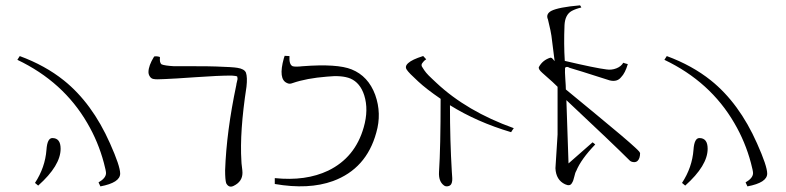

<svg xmlns="http://www.w3.org/2000/svg" viewBox="-20 -942 2944 719"><path d="M54 -732Q149 -697 219 -641Q325 -556 392 -405Q430 -320 430 -292Q430 -258 356 -244L349 -259Q377 -275 377 -294Q377 -302 369 -332Q348 -411 307 -481Q217 -636 45 -718ZM176 -425Q207 -425 207 -385Q207 -322 123 -247L111 -257Q149 -315 154 -381Q157 -425 176 -425Z M557 -730Q558 -731 562 -731Q566 -731 568 -731Q579 -730 579 -727Q577 -707 585 -701Q597 -696 632 -694Q658 -694 710.5 -694Q763 -694 789 -693Q852 -691 869 -688Q895 -684 901 -670Q907 -653 903 -617Q877 -447 884 -339Q884 -332 886 -317Q888 -302 888 -295Q888 -262 855 -246Q837 -237 827 -256Q823 -269 823 -304Q828 -449 865 -624Q865 -627 867 -634.5Q869 -642 869.5 -645.5Q870 -649 868 -656Q865 -657 861.5 -657.5Q858 -658 853 -658.5Q848 -659 846 -659Q799 -659 714 -653Q629 -647 599 -646Q594 -646 585.5 -645.5Q577 -645 569.5 -645Q562 -645 556 -646Q547 -647 541.5 -655Q536 -663 536 -672Q536 -696 557 -730Z M1064 -732Q1062 -700 1076 -694Q1086 -691 1113 -694Q1243 -704 1297 -682Q1359 -657 1385 -587Q1410 -517 1389 -445Q1352 -310 1227 -264Q1136 -231 1009 -253V-275Q1125 -263 1209 -303Q1310 -352 1342 -465Q1361 -531 1344 -585Q1329 -632 1292 -648Q1260 -661 1204 -655Q1128 -649 1076 -631Q1064 -626 1055 -631Q1021 -645 1043 -724L1046 -733Z M1564 -732H1565Q1567 -730 1570.5 -726Q1574 -722 1576 -720Q1567 -714 1564 -709Q1554 -699 1563 -688Q1569 -678 1576 -669.5Q1583 -661 1597.5 -647.5Q1612 -634 1614 -632Q1728 -525 1904 -462Q1902 -460 1899 -455Q1896 -450 1894 -447Q1766 -485 1665 -548Q1665 -415 1672 -299Q1672 -295 1673 -284.5Q1674 -274 1673.5 -266.5Q1673 -259 1670 -253Q1666 -246 1657 -244.5Q1648 -243 1642 -248Q1622 -263 1624 -298Q1630 -389 1630 -572Q1576 -609 1546 -637Q1510 -670 1504 -680Q1494 -693 1509 -706Q1523 -719 1564 -732Z M2152 -922Q2153 -922 2157 -914Q2136 -909 2121 -901Q2096 -887 2094 -848Q2091 -776 2095 -714Q2210 -687 2251 -682Q2270 -679 2288 -686Q2306 -693 2314 -707Q2322 -704 2331 -702Q2321 -668 2306 -653Q2291 -634 2263 -641Q2135 -682 2113 -688Q2102 -695 2096 -688Q2095 -673 2097 -646Q2099 -619 2099 -607Q2117 -592 2153 -562.5Q2189 -533 2207 -518Q2326 -420 2358 -390Q2359 -389 2367 -381.5Q2375 -374 2377 -369Q2377 -348 2367 -339Q2361 -334 2352 -335Q2343 -336 2338 -341Q2277 -402 2101 -567Q2102 -527 2105 -448Q2108 -369 2109 -330Q2124 -343 2154 -369.5Q2184 -396 2199 -409Q2201 -408 2204.5 -405Q2208 -402 2209 -401Q2156 -346 2138 -302Q2134 -296 2130.5 -280Q2127 -264 2122 -257Q2115 -243 2096 -252Q2062 -268 2060 -312Q2061 -333 2064 -375Q2067 -417 2068 -438V-617Q2059 -627 2011 -669Q1995 -683 1998 -691Q2012 -717 2041 -726Q2044 -726 2046.5 -724.5Q2049 -723 2050.5 -721Q2052 -719 2054 -716.5Q2056 -714 2057 -713Q2055 -729 2051 -760.5Q2047 -792 2045 -808Q2044 -819 2032 -869Q2023 -889 2044 -901Q2071 -915 2152 -922Z M2477 -732Q2572 -697 2642 -641Q2748 -556 2815 -405Q2853 -320 2853 -292Q2853 -258 2779 -244L2772 -259Q2800 -275 2800 -294Q2800 -302 2792 -332Q2771 -411 2730 -481Q2640 -636 2468 -718ZM2599 -425Q2630 -425 2630 -385Q2630 -322 2546 -247L2534 -257Q2572 -315 2577 -381Q2580 -425 2599 -425Z"/></svg>

Font: Miso
Style: Regular
Weight: 400
Version: Version 1.1